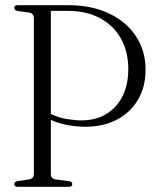

<svg xmlns="http://www.w3.org/2000/svg" viewBox="-20 -720 596 740"><path d="M541 -451.5Q541 -384.5 511.5 -335Q482 -285.5 429.8 -258.5Q377.5 -231.5 309 -231.5Q275.5 -231.5 241 -237.8Q206.5 -244 176 -258V-50Q176 -31 194.5 -28.5L247 -21.5Q258.5 -19.5 258.5 -10.5Q258.5 0 246 0H48Q35 0 35 -10.5Q35 -19 47 -22L92 -28.5Q110.5 -32 110.5 -50V-649.5Q110.5 -668 92.5 -671.5L46.5 -678Q35 -680.5 35 -689.5Q35 -700 48 -700H243Q333.5 -700 400.5 -668Q467.5 -636 504.2 -580Q541 -524 541 -451.5ZM176 -678V-281Q206.5 -266 238.5 -261Q270.5 -256 294.5 -256Q375.5 -256 425 -309.5Q474.5 -363 474.5 -453.5Q474.5 -521 446 -571.5Q417.5 -622 365.5 -650Q313.5 -678 242 -678Z"/></svg>

Font: Fraunces 144pt Soft Light
Style: Regular
Weight: 300
Version: Version 1.000;[0bf87f6ff]